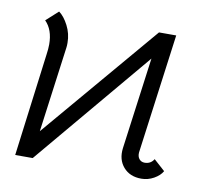

<svg xmlns="http://www.w3.org/2000/svg" viewBox="-63 -583 729 659"><g transform="rotate(10 301.0 -253.0)"><path d="M442 -500H502L446 -82Q445 -68 452 -59.5Q459 -51 471 -51Q492 -51 503 -69L542 -34Q533 -18 512.5 -6.5Q492 5 469 5Q429 5 406.5 -21Q384 -47 389 -87L432 -407L90 0H29L75 -358Q78 -378 78 -394Q78 -445 50 -473L92 -511Q110 -498 124.5 -470Q139 -442 139 -410Q139 -399 138 -393L98 -95Z"/></g></svg>

Font: Bellota
Style: Italic
Weight: 400
Italic angle: -7.5°
Designer: Kemie Guaida
Foundry: Kemie Guaida
Version: Version 4.001